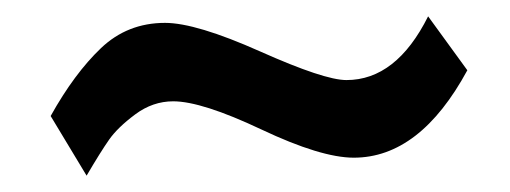

<svg xmlns="http://www.w3.org/2000/svg" viewBox="-20 -390 624 235"><path d="M552 -304Q494 -197 413 -197Q373 -197 300 -231.5Q227 -266 192 -266Q167 -266 145.5 -250Q124 -234 113.5 -219Q103 -204 86 -175L42 -248Q71 -300 103.5 -331Q136 -362 182 -362Q220 -362 298.5 -327Q377 -292 404 -292Q465 -292 504 -370Z"/></svg>

Font: GFS Artemisia
Style: Bold
Weight: 700
Designer: Designed by Takis Katsoulidis.
Foundry: Designed by Takis Katsoulidis.
Version: Version 1.0